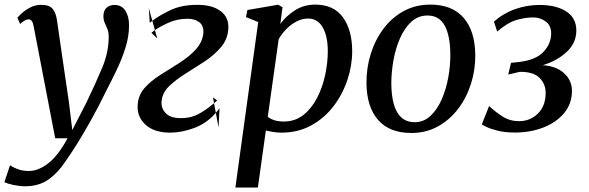

<svg xmlns="http://www.w3.org/2000/svg" viewBox="-64 -580 2618 854"><path d="M86 -461.5Q82.5 -480.5 76.8 -487.2Q71 -494 63 -494Q48 -494 25.5 -473.5L13.5 -501Q18.5 -508 34 -522Q49.5 -536 71.5 -547.2Q93.5 -558.5 119 -558.5Q156 -558.5 170.5 -540.2Q185 -522 189.5 -489.5Q202.5 -399.5 216 -306.5Q229.5 -213.5 243 -122.5L257.5 -1.5L320 -123Q361 -208 390.2 -277.8Q419.5 -347.5 419.5 -416.5Q419.5 -437.5 413.5 -451.5Q407.5 -465.5 401.8 -478.5Q396 -491.5 396 -508.5Q396 -532.5 409.5 -545.2Q423 -558 445.5 -558Q477 -558 493.5 -532.5Q510 -507 510 -468Q510 -418 493.8 -366.8Q477.5 -315.5 453.5 -265.8Q429.5 -216 405.5 -170Q375 -107 342.2 -48.2Q309.5 10.5 279.5 58.8Q249.5 107 227 138Q195 187.5 152.2 218Q109.5 248.5 47.5 248.5Q23 248.5 -3.8 242.8Q-30.5 237 -44.5 230.5L-19.5 155Q-10.5 162 11.8 171.2Q34 180.5 65 180.5Q106.5 180.5 150.8 146.2Q195 112 236.5 35H181.5Z M693 10Q621 10 582.5 -26Q544 -62 548.5 -114.5Q551.5 -158 579.5 -189.2Q607.5 -220.5 647.8 -246Q688 -271.5 729 -297Q781 -330 809.2 -362.8Q837.5 -395.5 840.5 -433.5Q842.5 -465 823 -480.8Q803.5 -496.5 769.5 -496.5Q725 -496.5 686.8 -479.5Q648.5 -462.5 625 -446L635.5 -409L609.5 -434Q616.5 -439.5 625 -446L613.5 -487.5Q645.5 -512 694.8 -535.2Q744 -558.5 814 -558.5Q881 -558.5 918.2 -530Q955.5 -501.5 951.5 -450.5Q948 -403.5 917.2 -368.2Q886.5 -333 844 -305.2Q801.5 -277.5 762 -253Q719.5 -226.5 688.5 -197Q657.5 -167.5 654.5 -127.5Q652.5 -98.5 673.2 -76.5Q694 -54.5 741 -54.5Q784.5 -54.5 818 -72.2Q851.5 -90 888 -121L883.5 -147L902 -133Q894.5 -126.5 888 -121L896 -78Q855 -31 799.2 -10.5Q743.5 10 693 10ZM598 -543.5 613.5 -487.5Q608 -483.5 602 -478.5ZM912.5 -99 908 -13 896 -78Q905 -88 912.5 -99Z M983 254 1084.5 -482 1030 -504 1036.5 -535.5 1173 -559 1192.5 -548 1183 -473.5Q1207 -507.5 1247 -533.5Q1287 -559.5 1338 -559.5Q1420.5 -559.5 1461.5 -502.8Q1502.5 -446 1502.5 -352Q1502.5 -288.5 1481.2 -224.5Q1460 -160.5 1419.2 -107.2Q1378.5 -54 1320 -22Q1261.5 10 1187.5 10Q1171 10 1153 7.2Q1135 4.5 1118.5 0.5L1083 254ZM1127 -60.5Q1153 -39.5 1198.5 -39.5Q1248 -39.5 1284.8 -68.2Q1321.5 -97 1345.8 -143.5Q1370 -190 1382 -245Q1394 -300 1394 -352Q1394 -419.5 1371.2 -458.5Q1348.5 -497.5 1307 -497.5Q1278.5 -497.5 1253 -483.5Q1227.5 -469.5 1207.5 -448.5Q1187.5 -427.5 1175.5 -405.5Z M1850.5 -559.5Q1947 -559.5 1998 -501Q2049 -442.5 2050 -335Q2050.5 -268.5 2030.5 -206.2Q2010.5 -144 1973 -95Q1935.5 -46 1883 -17.2Q1830.5 11.5 1765.5 11.5Q1668.5 11.5 1617.8 -46.5Q1567 -104.5 1566 -210Q1565.5 -278 1585.2 -340.8Q1605 -403.5 1642.2 -453Q1679.5 -502.5 1732.2 -531Q1785 -559.5 1850.5 -559.5ZM1837.5 -511Q1796 -511 1765.5 -483Q1735 -455 1715.2 -409.8Q1695.5 -364.5 1686 -311.5Q1676.5 -258.5 1676.5 -208.5Q1678.5 -36.5 1780 -36.5Q1821 -36.5 1851 -64.8Q1881 -93 1900.8 -138.2Q1920.5 -183.5 1930 -236.2Q1939.5 -289 1939 -338.5Q1938.5 -421 1914 -466Q1889.5 -511 1837.5 -511Z M2227.5 9.5Q2183.5 9.5 2151.8 1.8Q2120 -6 2101.5 -14.8Q2083 -23.5 2079 -26.5L2111.5 -108.5Q2139 -82.5 2171.5 -61.8Q2204 -41 2244.5 -41Q2293.5 -41 2328.2 -74.5Q2363 -108 2363 -167.5Q2363 -206 2336 -233.5Q2309 -261 2248 -260.5L2196.5 -248.5L2209 -300.5L2242.5 -304Q2318.5 -312.5 2353 -349Q2387.5 -385.5 2387.5 -431.5Q2387.5 -466.5 2363 -484.5Q2338.5 -502.5 2308 -502.5Q2271.5 -502.5 2232.2 -490.8Q2193 -479 2147.5 -439.5L2133 -484Q2175 -521 2227.5 -539.5Q2280 -558 2335.5 -558Q2410 -558 2454.8 -529Q2499.5 -500 2499.5 -444Q2499.5 -389 2456.5 -349Q2413.5 -309 2350 -290Q2411 -286 2445.5 -254Q2480 -222 2480 -176Q2480 -118.5 2445 -76.8Q2410 -35 2352.5 -12.8Q2295 9.5 2227.5 9.5Z"/></svg>

Font: Merriweather Text Regular
Style: Italic
Weight: 400
Italic angle: -7.8°
Designer: Eben Sorkin
Foundry: Eben Sorkin
Version: Version 2.100; ttfautohint (v1.7.19-72a1) -l 8 -r 50 -G 200 